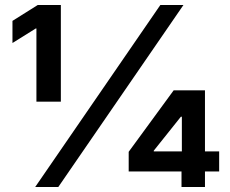

<svg xmlns="http://www.w3.org/2000/svg" viewBox="-20 -747 919 767"><path d="M212.9 0H120.6L620.6 -727.1H712.9ZM223.1 -340.8H125.5V-633.3H123L29.8 -575.2V-663.6L130.9 -727.1H223.1ZM855.5 -62H494.1V-140.6L673.8 -386.2H741.7V-280.8H702.6L594.2 -145V-142.1H855.5ZM798.8 0H705.1V-85.4L706.5 -121.6V-386.2H798.8Z"/></svg>

Font: My Font
Style: Bold
Weight: 500
Designer: Rasmus Andersson
Foundry: rsms
Version: Version 0.001